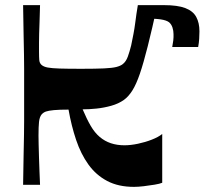

<svg xmlns="http://www.w3.org/2000/svg" viewBox="-20 -720 797 748"><path d="M70 0Q71 -72 72 -118Q73 -164 73.5 -194.5Q74 -225 74 -247.5Q74 -270 74 -293.5Q74 -317 74 -350Q74 -383 74 -406.5Q74 -430 74 -452.5Q74 -475 73.5 -505.5Q73 -536 72 -582Q71 -628 70 -700H136Q135 -660 134 -633.5Q133 -607 132.5 -588Q132 -569 132 -553Q132 -537 132 -519Q132 -498 133 -486Q134 -474 142 -467Q150 -460 165.5 -457Q181 -454 212 -453Q243 -452 297 -452Q353 -452 385 -453.5Q417 -455 433 -459Q449 -463 458 -470Q471 -480 478 -499.5Q485 -519 491 -543Q496 -567 500 -588Q504 -609 506.5 -628.5Q509 -648 511.5 -665.5Q514 -683 517 -700H593Q572 -605 555.5 -539.5Q539 -474 525 -433Q511 -392 496 -368Q481 -344 463 -331Q442 -316 413.5 -308Q385 -300 356 -297Q327 -294 302 -294Q318 -256 333.5 -229.5Q349 -203 368.5 -186.5Q388 -170 412 -162Q436 -154 465 -154Q489 -154 517.5 -160Q546 -166 571.5 -176Q597 -186 612 -198V-8Q603 -4 582 -0.5Q561 3 539.5 5.5Q518 8 502 8Q441 8 397.5 -15Q354 -38 324.5 -79Q295 -120 276.5 -175Q258 -230 247 -293Q211 -293 190 -291Q169 -289 159 -285.5Q149 -282 142 -274Q134 -264 132 -245Q130 -226 130 -192Q130 -182 130.5 -158Q131 -134 132 -104.5Q133 -75 134 -47.5Q135 -20 136 0ZM530 -648 543 -700Q558 -700 574.5 -700Q591 -700 619 -700Q672 -700 702 -688.5Q732 -677 744.5 -654Q757 -631 757 -598Q757 -584 756 -568.5Q755 -553 752 -537H651Q654 -554 655 -562Q656 -570 656 -575Q656 -580 656 -587Q656 -600 652 -612.5Q648 -625 639 -633Q629 -641 606 -644.5Q583 -648 530 -648Z"/></svg>

Font: Ojuju
Style: Bold
Weight: 700
Designer: Chisaokwu Joboson, Mirko Velimirovic
Foundry: Udi Foundry
Version: Version 1.000